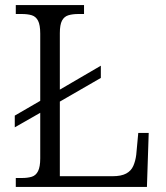

<svg xmlns="http://www.w3.org/2000/svg" viewBox="-20 -734 650 754"><path d="M42 0V-35H66Q89 -35 105 -40Q121 -45 129.5 -62Q138 -79 138 -112V-291L38 -234V-280L138 -338V-602Q138 -636 129.5 -652.5Q121 -669 105 -674Q89 -679 65 -679H42V-714H310V-679H288Q265 -679 248.5 -674Q232 -669 223.5 -653Q215 -637 215 -604V-382L376 -476V-428L215 -335V-42H422Q456 -42 475.5 -52.5Q495 -63 503.5 -82.5Q512 -102 515 -126L523 -212H564L557 0Z"/></svg>

Font: Noto Serif Tibetan Light
Style: Regular
Weight: 300
Version: Version 2.103